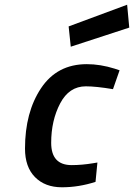

<svg xmlns="http://www.w3.org/2000/svg" viewBox="-20 -783 568 814"><path d="M348 -511Q405 -511 466 -492L487 -485L459 -405Q387 -417 344 -417Q273 -417 235 -344.5Q197 -272 197 -177.5Q197 -83 284 -83Q327 -83 375 -91L393 -94L385 -12Q314 11 242.5 11Q171 11 128.5 -32Q86 -75 86 -153Q86 -307 154 -409Q222 -511 348 -511ZM280 -585 271 -671 519 -763 528 -666Z"/></svg>

Font: Titillium Web
Style: SemiBold Italic
Weight: 600
Italic angle: -13°
Version: Version 1.001;PS 57.000;hotconv 1.0.70;makeotf.lib2.5.55311